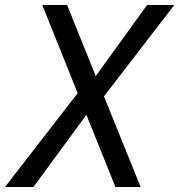

<svg xmlns="http://www.w3.org/2000/svg" viewBox="-33 -750 719 770"><path d="M136.5 -730 278.5 -376.5 -13 0H101L313.5 -289.5L430 0H531L384 -363.5L666 -730H557L351 -445L236 -730Z"/></svg>

Font: Monaspace Argon
Style: Italic
Weight: 400
Italic angle: -11°
Designer: Riley Cran & the Lettermatic Team
Foundry: Lettermatic
Version: Version 1.101 (Monaspace Argon)